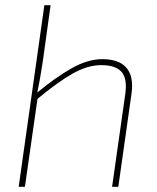

<svg xmlns="http://www.w3.org/2000/svg" viewBox="-20 -720 607 740"><path d="M374 -492Q439 -492 467.5 -458.5Q496 -425 487 -360L436 0H412L463 -359Q471 -418 448 -443.5Q425 -469 370 -469Q317 -469 258.5 -435.5Q200 -402 121 -336L122 -362Q193 -421 255.5 -456.5Q318 -492 374 -492ZM175 -700 145 -484Q141 -456 135 -422Q129 -388 123 -360L125 -343L76 0H52L151 -700Z"/></svg>

Font: Exo 2 Thin
Style: Italic
Weight: 250
Italic angle: -8°
Designer: Natanael Gama
Foundry: Natanael Gama
Version: Version 2.010